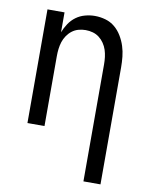

<svg xmlns="http://www.w3.org/2000/svg" viewBox="-84 -589 668 865"><g transform="rotate(10 250.0 -156.5)"><path d="M358 215V-320Q358 -337 356 -353.5Q354 -370 349 -385.5Q344 -401 334.5 -415Q325 -429 312 -439Q299 -449 283 -453.5Q267 -458 250 -458Q233 -458 217 -453.5Q201 -449 188 -439Q175 -429 165.5 -415Q156 -401 151 -385.5Q146 -370 144 -353.5Q142 -337 142 -320V0H64V-520H142V-429Q150 -450 163 -469.5Q176 -489 194.5 -502.5Q213 -516 235.5 -522Q258 -528 280 -528Q305 -528 329 -521Q353 -514 371.5 -498.5Q390 -483 403 -461.5Q416 -440 423.5 -416.5Q431 -393 433.5 -368.5Q436 -344 436 -320V215Z"/></g></svg>

Font: Iosevka MaddieWtf
Style: Regular
Weight: 400
Monospace: yes
Designer: Belleve Invis
Foundry: Belleve Invis
Version: Version 31.3.0; ttfautohint (v1.8.3)